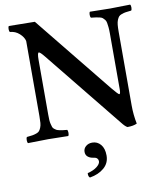

<svg xmlns="http://www.w3.org/2000/svg" viewBox="-95 -725 904 1050"><g transform="rotate(-10 356.5 -200.5)"><path d="M18.1 2Q13.7 -2.4 13.7 -15.1Q13.7 -27.8 18.1 -32.2Q38.6 -34.2 49.1 -35.9Q59.6 -37.6 71.3 -41.7Q83 -45.9 87.9 -51.8Q92.8 -57.6 97.7 -68.8Q102.5 -80.1 103.8 -95Q105 -109.9 105 -132.8V-549.8Q100.1 -571.8 77.9 -591.8Q55.7 -611.8 25.9 -613.8Q21.5 -618.2 21.5 -630.4Q21.5 -642.6 25.9 -647L169.9 -645L517.1 -215.8Q550.8 -174.8 556.2 -174.8Q563 -174.8 563 -201.2V-512.2Q563 -532.2 561.5 -546.1Q560.1 -560.1 558.1 -570.8Q556.2 -581.5 550.5 -588.4Q544.9 -595.2 539.8 -599.6Q534.7 -604 523.4 -606.7Q512.2 -609.4 502.9 -610.6Q493.7 -611.8 476.1 -613.8Q471.7 -618.2 471.7 -630.4Q471.7 -642.6 476.1 -647Q567.9 -645 587.9 -645Q611.3 -645 699.2 -647Q703.6 -642.6 703.6 -630.4Q703.6 -618.2 699.2 -613.8Q679.2 -611.8 668.2 -610.1Q657.2 -608.4 645.8 -604.2Q634.3 -600.1 629.2 -594Q624 -587.9 619.4 -576.7Q614.7 -565.4 613.3 -550.3Q611.8 -535.2 611.8 -512.2V-103Q611.8 -49.8 622.1 0Q602.1 9.8 568.8 9.8Q556.6 3.9 538.1 -20L192.9 -446.8Q169.4 -476.1 162.1 -476.1Q153.8 -476.1 153.8 -436V-132.8Q153.8 -115.2 154.5 -102.5Q155.3 -89.8 158 -79.6Q160.6 -69.3 162.8 -62.7Q165 -56.2 171.4 -51Q177.7 -45.9 182.6 -43.2Q187.5 -40.5 198.2 -38.1Q209 -35.6 217 -34.7Q225.1 -33.7 241.2 -32.2Q245.6 -27.8 245.6 -15.1Q245.6 -2.4 241.2 2Q151.4 0 129.9 0Q107.9 0 18.1 2ZM363.8 60.1Q392.1 60.1 410.6 81.8Q429.2 103.5 429.2 143.1Q429.2 185.1 398.2 211.7Q367.2 238.3 318.8 246.1Q309.1 238.8 311 220.2Q343.8 212.4 363.3 197Q382.8 181.6 382.8 167Q382.8 157.7 377.7 152.1Q372.6 146.5 367.4 145Q362.3 143.6 353 142.1Q336.9 139.6 325.4 129.9Q314 120.1 314 103Q314 84.5 328.4 72.3Q342.8 60.1 363.8 60.1Z"/></g></svg>

Font: Common Serif Medium
Style: Regular
Weight: 500
Designer: Philipp H. Poll, Khaled Hosny
Foundry: Stefan Peev, Context Ltd.
Version: Version 1.026